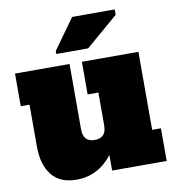

<svg xmlns="http://www.w3.org/2000/svg" viewBox="-87 -860 860 950"><g transform="rotate(-10 343.0 -384.5)"><path d="M676 -164V0H402V-78Q330 14 222 14Q139 14 97.5 -38Q56 -90 56 -181V-392H12V-556H286V-228Q286 -195 300.5 -179.5Q315 -164 344 -164Q373 -164 387.5 -179.5Q402 -195 402 -228V-392H348V-556H632V-164ZM230 -616V-631L339 -783H553V-756L390 -616Z"/></g></svg>

Font: Alfa Slab One
Style: Regular
Weight: 400
Designer: JM Sole
Foundry: JM Sole
Version: Version 2.000